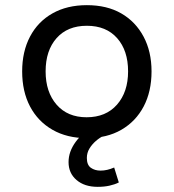

<svg xmlns="http://www.w3.org/2000/svg" viewBox="-20 -527 674 745"><path d="M317 9Q240 9 183.5 -23.5Q127 -56 96.5 -114Q66 -172 66 -250Q66 -327 96.5 -385Q127 -443 183.5 -475Q240 -507 317 -507Q395 -507 450.5 -475Q506 -443 537 -385Q568 -327 568 -250Q568 -172 537.5 -114Q507 -56 451 -23.5Q395 9 317 9ZM316 -72Q391 -72 434 -121Q477 -170 477 -250Q477 -331 434.5 -379Q392 -427 317 -427Q242 -427 199.5 -379Q157 -331 157 -250Q157 -170 199.5 -121Q242 -72 316 -72ZM359 198Q308 198 277 171.5Q246 145 246 102Q246 61 274 23Q302 -15 347 -38L382 0Q367 7 352 20Q337 33 327 49.5Q317 66 317 86Q317 113 332.5 124Q348 135 370 135Q383 135 396 132Q409 129 423 123L441 181Q425 189 404.5 193.5Q384 198 359 198Z"/></svg>

Font: Nunito Sans 6pt
Style: Regular
Weight: 400
Version: Version 3.101;gftools[0.9.27]